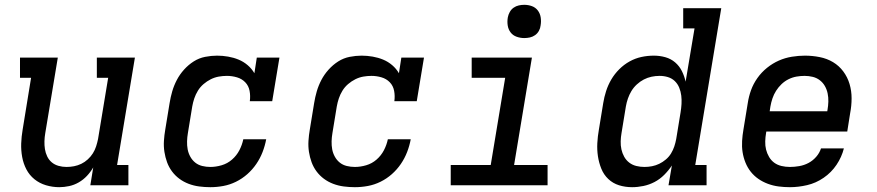

<svg xmlns="http://www.w3.org/2000/svg" viewBox="-20 -769 3640 797"><path d="M226 8Q198 8 171 0Q144 -8 123 -25Q102 -42 89.5 -66Q77 -90 72 -117.5Q67 -145 68 -173.5Q69 -202 74 -231L109 -446H63V-530H220L168 -217Q165 -200 164.5 -183Q164 -166 166.5 -150Q169 -134 176 -119.5Q183 -105 195 -95Q207 -85 223 -80.5Q239 -76 256 -76Q272 -76 287.5 -79Q303 -82 317.5 -89Q332 -96 344.5 -107.5Q357 -119 365.5 -132.5Q374 -146 379 -161.5Q384 -177 387 -192L429 -446H382V-530H540L466 -84H513V0H355L367 -74Q356 -55 341 -39Q326 -23 307 -12Q288 -1 267 3.5Q246 8 226 8Z M853 8Q830 8 807 5Q784 2 763 -6Q742 -14 724.5 -27Q707 -40 694 -57.5Q681 -75 673.5 -95.5Q666 -116 662.5 -138.5Q659 -161 660.5 -184.5Q662 -208 666 -231L684 -341Q688 -366 695 -390Q702 -414 714 -437Q726 -460 744 -480Q762 -500 784 -514Q806 -528 831.5 -533Q857 -538 881 -538Q904 -538 927 -534Q950 -530 970.5 -521.5Q991 -513 1008 -498.5Q1025 -484 1036 -465L1046 -530H1140L1110 -349H1017Q1020 -371 1016 -392Q1012 -413 998 -427.5Q984 -442 963.5 -448Q943 -454 922 -454Q905 -454 888 -451Q871 -448 855 -440Q839 -432 825 -420Q811 -408 801.5 -392.5Q792 -377 786.5 -360.5Q781 -344 778 -327L760 -217Q757 -200 756.5 -182.5Q756 -165 759 -149Q762 -133 770 -118.5Q778 -104 790.5 -94Q803 -84 819.5 -80Q836 -76 853 -76Q876 -76 900 -83Q924 -90 943 -106.5Q962 -123 973.5 -145Q985 -167 990 -191H1085Q1080 -164 1070 -138Q1060 -112 1044 -88.5Q1028 -65 1006.5 -46Q985 -27 959.5 -14.5Q934 -2 907 3Q880 8 853 8Z M1453 8Q1430 8 1407 5Q1384 2 1363 -6Q1342 -14 1324.5 -27Q1307 -40 1294 -57.5Q1281 -75 1273.5 -95.5Q1266 -116 1262.5 -138.5Q1259 -161 1260.5 -184.5Q1262 -208 1266 -231L1284 -341Q1288 -366 1295 -390Q1302 -414 1314 -437Q1326 -460 1344 -480Q1362 -500 1384 -514Q1406 -528 1431.5 -533Q1457 -538 1481 -538Q1504 -538 1527 -534Q1550 -530 1570.5 -521.5Q1591 -513 1608 -498.5Q1625 -484 1636 -465L1646 -530H1740L1710 -349H1617Q1620 -371 1616 -392Q1612 -413 1598 -427.5Q1584 -442 1563.5 -448Q1543 -454 1522 -454Q1505 -454 1488 -451Q1471 -448 1455 -440Q1439 -432 1425 -420Q1411 -408 1401.5 -392.5Q1392 -377 1386.5 -360.5Q1381 -344 1378 -327L1360 -217Q1357 -200 1356.5 -182.5Q1356 -165 1359 -149Q1362 -133 1370 -118.5Q1378 -104 1390.5 -94Q1403 -84 1419.5 -80Q1436 -76 1453 -76Q1476 -76 1500 -83Q1524 -90 1543 -106.5Q1562 -123 1573.5 -145Q1585 -167 1590 -191H1685Q1680 -164 1670 -138Q1660 -112 1644 -88.5Q1628 -65 1606.5 -46Q1585 -27 1559.5 -14.5Q1534 -2 1507 3Q1480 8 1453 8Z M1851 0V-84H2017L2077 -446H1938V-530H2188L2114 -84H2253V0ZM2156 -611Q2140 -611 2124.5 -616.5Q2109 -622 2099.5 -634.5Q2090 -647 2087.5 -663.5Q2085 -680 2088 -697Q2090 -708 2096 -719Q2102 -730 2112 -737Q2122 -744 2133.5 -746.5Q2145 -749 2156 -749Q2173 -749 2188 -743.5Q2203 -738 2212.5 -725.5Q2222 -713 2224.5 -696.5Q2227 -680 2224 -663Q2223 -652 2217 -641Q2211 -630 2201 -623Q2191 -616 2179.5 -613.5Q2168 -611 2156 -611Z M2604 8Q2575 8 2549.5 0Q2524 -8 2505 -26Q2486 -44 2476 -69Q2466 -94 2462 -120.5Q2458 -147 2459.5 -175Q2461 -203 2466 -231L2484 -341Q2488 -366 2496 -391Q2504 -416 2517.5 -439Q2531 -462 2550.5 -481.5Q2570 -501 2593.5 -514Q2617 -527 2642.5 -532.5Q2668 -538 2694 -538Q2719 -538 2742 -531.5Q2765 -525 2782.5 -510Q2800 -495 2810.5 -474Q2821 -453 2826 -430L2863 -651H2816V-735H2974L2866 -84H2913V0H2755L2769 -82Q2755 -61 2737 -43Q2719 -25 2697 -13.5Q2675 -2 2651 3Q2627 8 2604 8ZM2655 -76Q2671 -76 2686.5 -79Q2702 -82 2716.5 -89Q2731 -96 2744 -107Q2757 -118 2765.5 -132Q2774 -146 2779 -161Q2784 -176 2787 -192L2805 -302Q2808 -320 2809 -337.5Q2810 -355 2808 -372Q2806 -389 2799.5 -405Q2793 -421 2781 -432.5Q2769 -444 2752.5 -449Q2736 -454 2718 -454Q2701 -454 2684.5 -450.5Q2668 -447 2652.5 -439Q2637 -431 2623.5 -418.5Q2610 -406 2601 -391Q2592 -376 2586.5 -360Q2581 -344 2578 -327L2560 -217Q2557 -200 2556.5 -182.5Q2556 -165 2559.5 -149Q2563 -133 2571 -118.5Q2579 -104 2592 -94Q2605 -84 2621.5 -80Q2638 -76 2655 -76Q2655 -76 2655 -76Q2655 -76 2655 -76Z M3259 8Q3235 8 3212 5Q3189 2 3167.5 -6Q3146 -14 3128 -26.5Q3110 -39 3096.5 -56Q3083 -73 3074.5 -94Q3066 -115 3062.5 -137.5Q3059 -160 3060.5 -184Q3062 -208 3066 -231L3084 -341Q3088 -368 3097.5 -394.5Q3107 -421 3124 -445Q3141 -469 3164 -487.5Q3187 -506 3213 -517.5Q3239 -529 3267 -533.5Q3295 -538 3321 -538Q3352 -538 3382.5 -532Q3413 -526 3438 -511Q3463 -496 3480.5 -472.5Q3498 -449 3506.5 -420.5Q3515 -392 3515 -361Q3515 -330 3509 -299L3497 -223H3161L3160 -217Q3157 -200 3156.5 -182Q3156 -164 3160 -148Q3164 -132 3172.5 -117.5Q3181 -103 3194 -93.5Q3207 -84 3224 -80Q3241 -76 3259 -76Q3278 -76 3298 -79.5Q3318 -83 3336 -92.5Q3354 -102 3368 -118Q3382 -134 3388 -153H3483Q3474 -117 3452.5 -85Q3431 -53 3399 -31Q3367 -9 3330.5 -0.5Q3294 8 3259 8ZM3175 -307H3414L3415 -313Q3418 -330 3418.5 -347.5Q3419 -365 3415.5 -381.5Q3412 -398 3404 -412Q3396 -426 3383 -436Q3370 -446 3353.5 -450Q3337 -454 3320 -454Q3303 -454 3286 -451Q3269 -448 3253 -440Q3237 -432 3224 -419.5Q3211 -407 3201.5 -392Q3192 -377 3186.5 -360.5Q3181 -344 3178 -327Z"/></svg>

Font: Iosevka Slab MdExObl
Style: Regular
Weight: 500
Width: 7
Italic angle: -9°
Monospace: yes
Designer: Belleve Invis
Foundry: Belleve Invis
Version: Version 11.1.1; ttfautohint (v1.8.3)